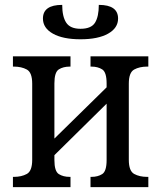

<svg xmlns="http://www.w3.org/2000/svg" viewBox="-20 -767 660 787"><path d="M33 0V-42H37Q68 -42 90 -54Q112 -66 112 -112V-424Q112 -470 90 -482Q68 -494 37 -494H33V-536H269V-494H266Q239 -494 221 -482.5Q203 -471 203 -425V-199L417 -409V-425Q417 -471 399 -482.5Q381 -494 355 -494H351V-536H588V-494H583Q552 -494 530 -482Q508 -470 508 -424V-112Q508 -66 530 -54Q552 -42 583 -42H588V0H351V-42H355Q381 -42 399 -53.5Q417 -65 417 -111V-342L203 -131V-111Q203 -65 221 -53.5Q239 -42 266 -42H269V0ZM310 -606Q238 -606 197 -629Q156 -652 156 -691Q156 -747 235 -747Q235 -699 251.5 -674Q268 -649 310 -649Q354 -649 369.5 -674Q385 -699 385 -747Q464 -747 464 -691Q464 -652 423 -629Q382 -606 310 -606Z"/></svg>

Font: Noto Serif SemiCondensed
Style: Regular
Weight: 400
Width: 4
Designer: Monotype Design Team
Foundry: Monotype Imaging Inc.
Version: Version 2.013